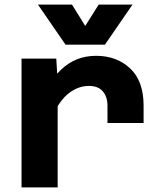

<svg xmlns="http://www.w3.org/2000/svg" viewBox="-20 -809 690 829"><path d="M444 -278V-353Q444 -391 424 -414.5Q404 -438 364 -438Q319 -438 279 -408Q239 -378 203 -304L187 -435Q213 -479 244 -508.5Q275 -538 312.5 -553Q350 -568 395 -568Q484 -568 542 -513.5Q600 -459 600 -353V-278ZM73 0V-556H223L229 -456V0ZM144 -789H291L348 -697L406 -789H552L433 -616H263Z"/></svg>

Font: Azeret Mono
Style: Bold
Weight: 700
Designer: Martin Vácha
Foundry: Displaay
Version: Version 1.002